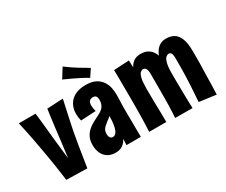

<svg xmlns="http://www.w3.org/2000/svg" viewBox="-117 -1054 1636 1392"><g transform="rotate(-30 701.0 -357.5)"><path d="M12 -527H152Q156 -494 159 -466.5Q162 -439 164.5 -412.5Q167 -386 170 -358Q173 -330 176 -297Q180 -265 182.5 -240.5Q185 -216 188 -190.5Q191 -165 195 -129Q198 -155 200.5 -174.5Q203 -194 205.5 -211.5Q208 -229 210 -247Q212 -265 215 -288Q220 -333 224.5 -369Q229 -405 233.5 -439.5Q238 -474 244 -516L378 -523Q369 -482 361 -445.5Q353 -409 346 -377Q339 -345 333.5 -318Q328 -291 324 -270Q316 -226 308.5 -181.5Q301 -137 294 -91Q287 -45 279 4L105 0Q100 -37 95 -72Q90 -107 85 -141Q80 -175 74 -208.5Q68 -242 62 -276Q56 -309 51 -337Q46 -365 40.5 -393.5Q35 -422 28 -454Q21 -486 12 -527Z M609 0 613 -85 604 -384Q603 -407 594.5 -415Q586 -423 570 -423Q552 -423 541.5 -411.5Q531 -400 531 -377Q531 -365 533 -352.5Q535 -340 539 -326L413 -319Q409 -334 407 -349Q405 -364 405 -377Q405 -421 423.5 -454.5Q442 -488 478.5 -507Q515 -526 569 -526Q619 -526 650.5 -510Q682 -494 700 -467.5Q718 -441 724.5 -409Q731 -377 730 -345L727 -245L729 0ZM517 9Q477 9 450 -8Q423 -25 409.5 -54.5Q396 -84 396 -122Q396 -161 409 -187.5Q422 -214 443.5 -233Q465 -252 491.5 -266Q518 -280 544 -293Q559 -301 570.5 -309.5Q582 -318 589.5 -329.5Q597 -341 600.5 -354.5Q604 -368 604 -384L659 -349Q654 -314 640.5 -289Q627 -264 609.5 -247Q592 -230 574 -218Q558 -206 546.5 -195Q535 -184 529.5 -171.5Q524 -159 524 -142Q524 -129 527.5 -119.5Q531 -110 537.5 -105Q544 -100 554 -100Q570 -100 582 -115Q594 -130 601 -166Q608 -202 608 -264L653 -312Q653 -245 647 -187Q641 -129 626 -84.5Q611 -40 584.5 -15.5Q558 9 517 9ZM625 -554Q611 -563 596.5 -570.5Q582 -578 568 -585.5Q554 -593 539 -600Q524 -608 508.5 -615Q493 -622 476.5 -629.5Q460 -637 443 -645L493 -725Q514 -709 536 -694Q558 -679 580 -665Q602 -652 623.5 -639Q645 -626 665 -614Z M1158 7 1013 6Q1015 -23 1016 -45Q1017 -67 1017.5 -88.5Q1018 -110 1018.5 -138Q1019 -166 1019 -208Q1019 -223 1019 -239.5Q1019 -256 1019 -274.5Q1019 -293 1019 -313.5Q1019 -334 1019 -358Q1019 -379 1015.5 -392Q1012 -405 1005 -411Q998 -417 987 -417Q976 -417 964.5 -406.5Q953 -396 946 -366Q939 -336 939 -277L896 -228Q896 -287 900.5 -334Q905 -381 914.5 -416Q924 -451 939 -474.5Q954 -498 975.5 -510Q997 -522 1026 -522Q1068 -522 1093.5 -504Q1119 -486 1131.5 -458Q1144 -430 1148.5 -397Q1153 -364 1153 -333.5Q1153 -303 1153 -281Q1153 -241 1153.5 -202.5Q1154 -164 1154.5 -127Q1155 -90 1156 -56.5Q1157 -23 1158 7ZM799 -1Q801 -29 802 -53.5Q803 -78 803.5 -104.5Q804 -131 804.5 -165Q805 -199 805 -247Q805 -312 804.5 -363Q804 -414 804 -452.5Q804 -491 803 -516L931 -523Q932 -511 932.5 -478Q933 -445 934.5 -394Q936 -343 939 -277Q939 -220 940 -172.5Q941 -125 942 -83.5Q943 -42 943 -1ZM1359 10 1218 -9Q1221 -49 1223 -80Q1225 -111 1227 -142.5Q1229 -174 1230 -212Q1231 -233 1231.5 -272Q1232 -311 1232 -362Q1232 -383 1229.5 -396Q1227 -409 1221 -415Q1215 -421 1204 -421Q1193 -421 1181 -410.5Q1169 -400 1161 -370Q1153 -340 1153 -281L1110 -232Q1110 -291 1114.5 -338Q1119 -385 1129 -420Q1139 -455 1154.5 -478.5Q1170 -502 1192 -514Q1214 -526 1243 -526Q1278 -526 1305.5 -511Q1333 -496 1349.5 -457.5Q1366 -419 1366 -348Q1366 -319 1366 -293Q1366 -267 1366 -247.5Q1366 -228 1365 -216Q1364 -174 1363 -138.5Q1362 -103 1361.5 -68Q1361 -33 1359 10Z"/></g></svg>

Font: Truculenta Black
Style: Regular
Weight: 900
Version: Version 1.002